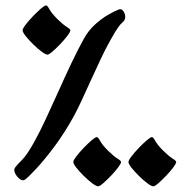

<svg xmlns="http://www.w3.org/2000/svg" viewBox="-20 -691 678 697"><path d="M284.7 -550.8Q300.8 -580.1 324.7 -601.8Q348.6 -623.5 372.3 -637.2Q396 -650.9 411.6 -656.7Q420.4 -660.2 427.2 -651.4Q434.1 -642.6 434.6 -630.1Q435.1 -617.7 424.3 -609.4Q418 -604.5 408 -590.3Q397.9 -576.2 380.9 -545.4Q364.3 -516.1 346.4 -478.3Q328.6 -440.4 310.8 -401.4Q293 -362.3 276.9 -327.4Q260.7 -292.5 247.6 -268.6Q214.8 -209 178.2 -159.9Q141.6 -110.8 112.1 -79.1Q82.5 -47.4 70.3 -38.6Q62 -33.2 51 -41.7Q40 -50.3 34.4 -63.2Q28.8 -76.2 35.6 -84Q43 -93.8 60.5 -111.1Q78.1 -128.4 105 -177.2Q124.5 -212.4 146.5 -259.5Q168.5 -306.6 191.7 -358.4Q214.8 -410.2 238.5 -460.2Q262.2 -510.3 284.7 -550.8ZM419.4 -103Q419.4 -97.2 408.7 -83Q397.9 -68.8 383.1 -53.2Q368.2 -37.6 355 -26.1Q341.8 -14.6 336.4 -14.6Q329.6 -14.6 314.9 -25.6Q300.3 -36.6 284.4 -52.2Q268.6 -67.9 257.3 -82Q246.1 -96.2 246.1 -103Q246.1 -108.9 257.1 -123.3Q268.1 -137.7 283.4 -153.8Q298.8 -169.9 312.5 -181.6Q326.2 -193.4 331.5 -193.4Q335.9 -193.4 344 -178.7Q352.1 -164.1 372.6 -143.6Q393.1 -123.5 406.2 -115.5Q419.4 -107.4 419.4 -103ZM235.4 -581.1Q235.4 -575.2 224.6 -561Q213.9 -546.9 199 -531.2Q184.1 -515.6 170.9 -504.2Q157.7 -492.7 152.3 -492.7Q145.5 -492.7 130.9 -503.7Q116.2 -514.6 100.3 -530.3Q84.5 -545.9 73.2 -560.1Q62 -574.2 62 -581.1Q62 -586.9 73 -601.3Q84 -615.7 99.4 -631.8Q114.7 -647.9 128.4 -659.7Q142.1 -671.4 147.5 -671.4Q151.9 -671.4 159.9 -656.7Q168 -642.1 188.5 -621.6Q209 -601.6 222.2 -593.5Q235.4 -585.4 235.4 -581.1ZM619.6 -103Q619.6 -97.2 608.9 -83Q598.1 -68.8 583.3 -53.2Q568.4 -37.6 555.2 -26.1Q542 -14.6 536.6 -14.6Q529.8 -14.6 515.1 -25.6Q500.5 -36.6 484.6 -52.2Q468.8 -67.9 457.5 -82Q446.3 -96.2 446.3 -103Q446.3 -108.9 457.3 -123.3Q468.3 -137.7 483.6 -153.8Q499 -169.9 512.7 -181.6Q526.4 -193.4 531.7 -193.4Q536.1 -193.4 544.2 -178.7Q552.2 -164.1 572.8 -143.6Q593.3 -123.5 606.4 -115.5Q619.6 -107.4 619.6 -103Z"/></svg>

Font: Awami Nastaliq
Style: Bold
Weight: 700
Designer: Peter Martin, SIL International
Foundry: SIL International
Version: Version 3.100